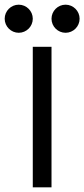

<svg xmlns="http://www.w3.org/2000/svg" viewBox="-30 -800 360 820"><path d="M190 -720C190 -687 217 -660 250 -660C283 -660 310 -687 310 -720C310 -753 283 -780 250 -780C217 -780 190 -753 190 -720ZM-10 -720C-10 -687 17 -660 50 -660C83 -660 110 -687 110 -720C110 -753 83 -780 50 -780C17 -780 -10 -753 -10 -720ZM110 0H190V-600H110Z"/></svg>

Font: Gauge
Style: Regular
Weight: 400
Designer: Daniel Pimley
Foundry: Daniel Pimley
Version: Version 1.004;PS 001.001;hotconv 1.0.56